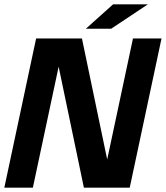

<svg xmlns="http://www.w3.org/2000/svg" viewBox="-27 -868 767 888"><path d="M361 0 217 -690H352L496 0ZM-7 0 140 -690H272L125 0ZM441 0 588 -690H720L573 0ZM370 -735 496 -848H657L487 -735Z"/></svg>

Font: Radio Canada Big SemiBold
Style: Italic
Weight: 600
Italic angle: -12°
Designer: Étienne Aubert Bonn
Foundry: Coppers and Brasses
Version: Version 1.001